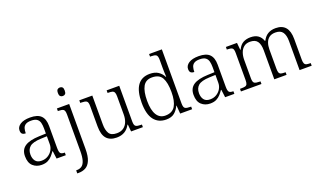

<svg xmlns="http://www.w3.org/2000/svg" viewBox="-91 -1356 3691 2191"><g transform="rotate(-20 1754.5 -260.0)"><path d="M201 10Q138 10 95.5 -28.5Q53 -67 53 -148Q53 -227 109.5 -265Q166 -303 283 -307L366 -310V-372Q366 -411 358.5 -441Q351 -471 327.5 -488.5Q304 -506 256 -506Q213 -506 190 -491.5Q167 -477 159 -451Q151 -425 151 -391Q123 -391 109 -403.5Q95 -416 95 -446Q95 -488 137 -516Q179 -544 258 -544Q348 -544 389 -503.5Q430 -463 430 -379V-112Q430 -64 442 -48Q454 -32 491 -32H495V0H383L371 -94H366Q349 -69 328 -45Q307 -21 276.5 -5.5Q246 10 201 10ZM216 -35Q260 -35 294 -56Q328 -77 347 -110Q366 -143 366 -181V-277L292 -274Q193 -270 155.5 -237Q118 -204 118 -145Q118 -96 141.5 -65.5Q165 -35 216 -35Z M695 -646Q677 -646 665 -657Q653 -668 653 -698Q653 -728 665 -739Q677 -750 695 -750Q713 -750 724.5 -739Q736 -728 736 -698Q736 -668 724.5 -657Q713 -646 695 -646ZM547 240V203H556Q591 203 616 185.5Q641 168 654 125.5Q667 83 667 9V-431Q667 -481 649 -492.5Q631 -504 592 -504H582V-536H731V8Q731 97 709.5 148Q688 199 650.5 219.5Q613 240 563 240Z M1112 10Q1031 10 989.5 -37Q948 -84 948 -185V-433Q948 -481 929.5 -492.5Q911 -504 868 -504H854V-536H1012V-186Q1012 -118 1036 -77Q1060 -36 1130 -36Q1179 -36 1211.5 -59Q1244 -82 1259.5 -121.5Q1275 -161 1275 -210V-431Q1275 -464 1267 -479.5Q1259 -495 1241.5 -499.5Q1224 -504 1196 -504H1186V-536H1339V-102Q1339 -55 1357.5 -43.5Q1376 -32 1414 -32H1431V0H1288L1280 -86H1275Q1224 10 1112 10Z M1714 10Q1618 10 1565.5 -58.5Q1513 -127 1513 -267Q1513 -545 1711 -545Q1772 -545 1812 -519Q1852 -493 1873 -450H1878Q1876 -476 1875 -505Q1874 -534 1874 -557V-655Q1874 -705 1855.5 -716.5Q1837 -728 1799 -728H1783V-760H1938V-103Q1938 -55 1956.5 -43.5Q1975 -32 2018 -32H2029V0H1884L1876 -100H1873Q1851 -51 1814 -20.5Q1777 10 1714 10ZM1721 -36Q1804 -37 1839.5 -96Q1875 -155 1875 -266Q1875 -380 1842 -439Q1809 -498 1721 -498Q1645 -498 1612 -438Q1579 -378 1579 -265Q1579 -152 1615.5 -93.5Q1652 -35 1721 -36Z M2248 10Q2185 10 2142.5 -28.5Q2100 -67 2100 -148Q2100 -227 2156.5 -265Q2213 -303 2330 -307L2413 -310V-372Q2413 -411 2405.5 -441Q2398 -471 2374.5 -488.5Q2351 -506 2303 -506Q2260 -506 2237 -491.5Q2214 -477 2206 -451Q2198 -425 2198 -391Q2170 -391 2156 -403.5Q2142 -416 2142 -446Q2142 -488 2184 -516Q2226 -544 2305 -544Q2395 -544 2436 -503.5Q2477 -463 2477 -379V-112Q2477 -64 2489 -48Q2501 -32 2538 -32H2542V0H2430L2418 -94H2413Q2396 -69 2375 -45Q2354 -21 2323.5 -5.5Q2293 10 2248 10ZM2263 -35Q2307 -35 2341 -56Q2375 -77 2394 -110Q2413 -143 2413 -181V-277L2339 -274Q2240 -270 2202.5 -237Q2165 -204 2165 -145Q2165 -96 2188.5 -65.5Q2212 -35 2263 -35Z M2622 0V-32H2639Q2668 -32 2685 -36.5Q2702 -41 2709 -56.5Q2716 -72 2716 -105V-433Q2716 -481 2699 -492.5Q2682 -504 2644 -504H2634V-536H2769L2777 -450H2782Q2807 -503 2845.5 -523.5Q2884 -544 2933 -544Q2991 -544 3026 -519Q3061 -494 3076 -449H3082Q3128 -544 3239 -544Q3398 -544 3398 -355V-105Q3398 -72 3405.5 -56.5Q3413 -41 3429.5 -36.5Q3446 -32 3475 -32H3481V0H3334V-354Q3334 -423 3308 -460.5Q3282 -498 3220 -498Q3173 -498 3144.5 -476.5Q3116 -455 3103.5 -419Q3091 -383 3091 -340V-105Q3091 -72 3098 -56.5Q3105 -41 3122 -36.5Q3139 -32 3168 -32H3176V0H3027V-354Q3027 -423 3001 -460.5Q2975 -498 2911 -498Q2865 -498 2836 -474Q2807 -450 2793.5 -411Q2780 -372 2780 -326V-102Q2780 -54 2798.5 -43Q2817 -32 2860 -32H2871V0Z"/></g></svg>

Font: Noto Serif Sinhala Light
Style: Regular
Weight: 300
Designer: Jelle Bosma - Monotype Design Team
Foundry: Monotype Imaging Inc.
Version: Version 2.007; ttfautohint (v1.8.4.7-5d5b)